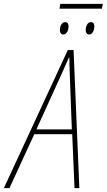

<svg xmlns="http://www.w3.org/2000/svg" viewBox="-83 -977 554 997"><path d="M226 -932H446L451 -957H230ZM246 -798C265 -798 273 -823 273 -840C273 -854 267 -862 255 -862C236 -862 228 -838 228 -821C228 -807 234 -798 246 -798ZM380 -798C399 -798 407 -823 407 -840C407 -854 401 -862 389 -862C370 -862 362 -838 362 -821C362 -807 369 -798 380 -798ZM-63 0H-34L95 -280H292L304 0H329L299 -717H269ZM106 -305 241 -602C255 -633 266 -658 275 -679H277C277 -657 278 -630 279 -602L290 -305Z"/></svg>

Font: Noto Sans Condensed Thin
Style: Italic
Weight: 100
Width: 3
Italic angle: -12°
Designer: Monotype Design Team
Foundry: Monotype Imaging Inc.
Version: Version 2.013